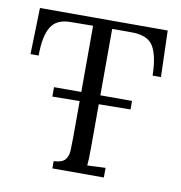

<svg xmlns="http://www.w3.org/2000/svg" viewBox="-65 -587 611 648"><g transform="rotate(10 240.5 -263.0)"><path d="M114 -238.7V-271H381.4V-241.7ZM434.9 -367.1Q433.8 -433.8 414.6 -466.6Q395.3 -499.4 337.4 -498.7H273.2L272.5 -89.5Q272.5 -69.3 271.9 -54.5Q271.4 -39.6 270.3 -30.1Q286.4 -30.8 301.6 -31.7Q316.8 -32.6 332.6 -33V0H156.2V-24.9Q184.5 -26 194.9 -38.3Q205.4 -50.6 206.3 -71.1Q207.2 -91.7 207.2 -117L207.9 -498L130.5 -497.2Q83.2 -497.2 63.8 -465.5Q44.4 -433.8 44.4 -367.1H16.5L20.9 -525.9H458.7L463.5 -367.1Z"/></g></svg>

Font: Parastoo
Style: Regular
Weight: 400
Foundry: Saber Rastikerdar (saber.rastikerdar@gmail.com)
Version: Version 3.000